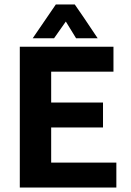

<svg xmlns="http://www.w3.org/2000/svg" viewBox="-20 -843 588 863"><path d="M69 -633H490V-521H210V-382H443V-270H210V-112H503V0H69ZM231 -823H316Q331 -801 356 -765Q399 -702 419 -671H322L276 -746L275 -745L223 -671H127Z"/></svg>

Font: Tajawal ExtraBold
Style: Regular
Weight: 800
Designer: Boutros Fonts
Foundry: Created by Boutros International 2017
Version: Version 1.700